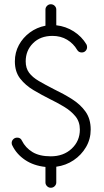

<svg xmlns="http://www.w3.org/2000/svg" viewBox="-20 -782 491 904"><path d="M38 -97Q35 -102 35 -109Q35 -119 42.5 -126.5Q50 -134 61 -134Q77 -134 83 -120Q100 -86 133 -66Q166 -46 219 -46Q279 -46 317.5 -82Q356 -118 356 -172Q356 -209 335 -234.5Q314 -260 281.5 -279.5Q249 -299 214 -316Q176 -335 138 -357.5Q100 -380 75 -412Q50 -444 50 -493Q50 -535 69 -570Q88 -605 120.5 -629Q153 -653 194 -661V-737Q194 -747 201.5 -754.5Q209 -762 219 -762Q230 -762 237.5 -754.5Q245 -747 245 -737V-663Q290 -658 327.5 -634Q365 -610 387 -573Q390 -567 390 -560Q390 -550 383 -542.5Q376 -535 365 -535Q351 -535 344 -546Q326 -577 296 -595Q266 -613 227 -613Q170 -613 135.5 -578.5Q101 -544 101 -493Q101 -461 117 -439.5Q133 -418 163 -400.5Q193 -383 234 -362Q280 -340 319.5 -315Q359 -290 383 -256Q407 -222 407 -172Q407 -127 385 -89.5Q363 -52 326.5 -27.5Q290 -3 245 3V77Q245 87 237.5 94.5Q230 102 219 102Q209 102 201.5 94.5Q194 87 194 77V4Q138 -2 98 -29Q58 -56 38 -97Z"/></svg>

Font: Libertine Sup
Style: Regular
Weight: 400
Designer: Bastien Sozeau
Foundry: NBR — Bastien Sozeau
Version: Version 2.003; ttfautohint (v1.8.4.7-5d5b);gftools[0.9.33]